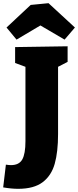

<svg xmlns="http://www.w3.org/2000/svg" viewBox="-86 -1001 491 1207"><path d="M339 -710V-612L279 -581V-158Q279 -46 258 28.5Q237 103 182 144.5Q127 186 28 186Q-14 186 -66 177L-49 34Q-30 37 -17 37Q34 37 54 1.5Q74 -34 74 -114V-581L9 -605V-705ZM219 -981 385 -828 320 -752 168 -841 18 -752 -45 -828 107 -970Z"/></svg>

Font: Bitter Pro Black
Style: Regular
Weight: 900
Designer: Sol Matas, and Bitter project Authors
Foundry: Sol Matas
Version: Version 1.010